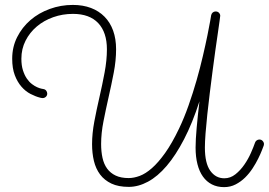

<svg xmlns="http://www.w3.org/2000/svg" viewBox="-20 -726 1087 776"><path d="M786.1 -316.4Q757.8 -228.5 724.1 -163.6Q690.4 -98.6 653.8 -55.7Q617.2 -12.7 578.1 8.3Q539.1 29.3 500.5 29.3Q458.5 29.3 430.2 15.9Q401.9 2.4 384.5 -20.8Q367.2 -43.9 359.6 -75.4Q352.1 -106.9 352.1 -143.6Q352.1 -186.5 361.3 -235.4Q370.6 -284.2 382.1 -334Q393.6 -383.8 402.8 -433.1Q412.1 -482.4 412.1 -526.9Q412.1 -595.2 377 -632.6Q341.8 -669.9 274.9 -669.9Q232.9 -669.9 195.1 -656.5Q157.2 -643.1 128.7 -618.9Q100.1 -594.7 83.3 -561.5Q66.4 -528.3 66.4 -488.8Q66.4 -461.4 72.8 -441.7Q79.1 -421.9 88.6 -408.2Q98.1 -394.5 109.1 -386.2Q120.1 -377.9 130.1 -373.5Q140.1 -369.1 147 -367.7Q153.8 -366.2 154.8 -366.2Q162.1 -365.2 166.5 -359.9Q170.9 -354.5 170.9 -347.7Q170.9 -339.8 165.3 -334.7Q159.7 -329.6 152.3 -329.6Q151.4 -329.6 147.5 -330.1Q143.6 -330.6 142.6 -331.1Q123.5 -335.9 103.3 -346.4Q83 -356.9 66.7 -375.7Q50.3 -394.5 39.8 -422.1Q29.3 -449.7 29.3 -488.8Q29.3 -536.1 49.3 -575.9Q69.3 -615.7 103 -644.8Q136.7 -673.8 181.2 -689.9Q225.6 -706.1 274.4 -706.1Q315.4 -706.1 347.7 -693.8Q379.9 -681.6 402.6 -658.4Q425.3 -635.3 437.3 -602.1Q449.2 -568.8 449.2 -526.9Q449.2 -481.4 439.7 -432.1Q430.2 -382.8 418.9 -333.3Q407.7 -283.7 398.2 -235.6Q388.7 -187.5 388.7 -144Q388.7 -113.3 394.3 -87.9Q399.9 -62.5 413.1 -44.4Q426.3 -26.4 447.5 -16.4Q468.8 -6.3 500 -6.3Q521 -6.3 544.7 -15.1Q568.4 -23.9 594 -46.4Q619.6 -68.8 647.2 -107.4Q674.8 -146 703.6 -206.1Q724.6 -250 742.4 -300.8Q760.3 -351.6 774.7 -402.1Q789.1 -452.6 800 -499.8Q811 -546.9 818.4 -583.3Q825.7 -619.6 829.6 -641.6Q833.5 -663.6 833.5 -664.6Q835 -671.4 839.8 -675.5Q844.7 -679.7 851.6 -679.7Q859.9 -679.7 865 -674.3Q870.1 -668.9 870.1 -662.1Q870.1 -660.2 867.4 -641.1Q864.7 -622.1 860.4 -591.8Q856 -561.5 850.3 -521.7Q844.7 -481.9 839.1 -438.5Q833.5 -395 827.9 -350.1Q822.3 -305.2 817.9 -263.9Q813.5 -222.7 810.8 -187.7Q808.1 -152.8 808.1 -129.4Q808.1 -66.4 829.8 -35.9Q851.6 -5.4 886.7 -5.4Q911.1 -5.4 931.4 -21.5Q951.7 -37.6 967.5 -60.5Q983.4 -83.5 994.1 -107.9Q1004.9 -132.3 1010.7 -149.4Q1012.7 -155.3 1017.6 -158.7Q1022.5 -162.1 1028.3 -162.1Q1036.6 -162.1 1041.7 -156.2Q1046.9 -150.4 1046.9 -143.6Q1046.9 -141.6 1045.9 -137.7Q1043.9 -132.3 1038.3 -117.9Q1032.7 -103.5 1023.4 -84.7Q1014.2 -65.9 1001 -45.7Q987.8 -25.4 970.7 -8.5Q953.6 8.3 932.4 19.3Q911.1 30.3 885.7 30.3Q857.9 30.3 836.4 19.3Q814.9 8.3 800.3 -12.2Q785.6 -32.7 778.1 -62.3Q770.5 -91.8 770.5 -129.4Q770.5 -160.6 774.9 -210Q779.3 -259.3 786.1 -316.4Z"/></svg>

Font: Sacramento
Style: Regular
Weight: 400
Designer: Astigmatic (AOETI)
Foundry: Astigmatic (AOETI)
Version: Version 1.000